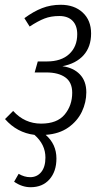

<svg xmlns="http://www.w3.org/2000/svg" viewBox="-20 -554 441 803"><path d="M341 -168Q341 -126 322.5 -87Q304 -48 266 -21Q228 6 171 10Q216 49 216 109Q216 163 187 196Q158 229 108 229Q72 229 39 206L58 173Q82 187 106 187Q135 187 152.5 165.5Q170 144 170 105Q170 50 124 10Q51 1 1 -56L35 -90Q83 -37 152 -37Q219 -37 250.5 -75Q282 -113 282 -166Q282 -210 253 -230.5Q224 -251 174 -251H125L138 -297H176Q236 -297 269.5 -328Q303 -359 303 -411Q303 -447 283.5 -467Q264 -487 228 -487Q193 -487 166 -476.5Q139 -466 104 -443L82 -478Q120 -506 156 -520Q192 -534 234 -534Q291 -534 326 -501.5Q361 -469 361 -414Q361 -358 329.5 -323Q298 -288 241 -277Q287 -271 314 -243Q341 -215 341 -168Z"/></svg>

Font: Fira Sans Extra Condensed Light
Style: Italic
Weight: 300
Width: 3
Italic angle: -8°
Designer: Carrois Corporate & Edenspiekermann AG
Foundry: Carrois Corporate GbR & Edenspiekermann AG
Version: Version 4.203